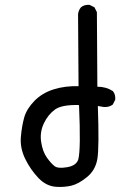

<svg xmlns="http://www.w3.org/2000/svg" viewBox="-20 -762 540 777"><path d="M209 -5.9Q168 -7.8 135.7 -41.5Q103.5 -75.2 82 -119.1Q60.5 -163.1 64.5 -208Q68.4 -252.9 78.1 -287.1Q87.9 -321.3 119.1 -353.5Q150.4 -385.7 197.3 -400.4Q244.1 -415 297.9 -413.1L295.9 -705.1Q297.9 -720.7 307.6 -732.4Q321.3 -744.1 342.8 -742.2L362.3 -732.4L372.1 -712.9L374 -411.1Q409.2 -411.1 436.5 -393.6Q448.2 -379.9 446.3 -358.4L436.5 -338.9Q420.9 -327.1 399.4 -329.1L376 -333Q381.8 -164.1 374 -118.7Q366.2 -73.2 332 -45.4Q297.9 -17.6 269 -10.7Q240.2 -3.9 209 -5.9ZM296.9 -117.2Q307.6 -158.2 299.8 -336.9Q230.5 -338.9 202.6 -318.8Q174.8 -298.8 157.7 -263.2Q140.6 -227.5 146.5 -188Q152.3 -148.4 169.9 -124Q187.5 -99.6 201.2 -89.4Q214.8 -79.1 252 -85.4Q289.1 -91.8 296.9 -117.2Z"/></svg>

Font: JasonHandwriting2
Style: Regular
Weight: 400
Version: Version 1.05.10